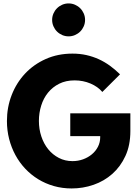

<svg xmlns="http://www.w3.org/2000/svg" viewBox="-20 -1073 793 1108"><path d="M393.6 14.5Q339.5 14.5 290.9 0.7Q242.3 -13.2 200.7 -38.6Q159.1 -64.1 125.7 -99.5Q92.3 -135 68.9 -178.2Q45.5 -221.4 32.7 -271.1Q20 -320.9 20 -374.5Q20 -454.1 47.5 -524.8Q75 -595.5 125 -648.6Q175 -701.8 244.5 -732.7Q314.1 -763.6 398.2 -763.6Q440.9 -763.6 478.4 -755.2Q515.9 -746.8 549.8 -731.4Q583.6 -715.9 614.1 -693.9Q644.5 -671.8 672.7 -644.1L570.5 -542.3Q544.5 -573.2 502 -591.1Q459.5 -609.1 410.5 -609.1Q360 -609.1 321.6 -589.8Q283.2 -570.5 257 -538.2Q230.9 -505.9 217.7 -463.4Q204.5 -420.9 204.5 -375Q204.5 -327.7 218.6 -285.5Q232.7 -243.2 258.4 -211.6Q284.1 -180 319.8 -161.6Q355.5 -143.2 398.6 -143.2Q430.5 -143.2 459.3 -153.6Q488.2 -164.1 510.2 -182.5Q532.3 -200.9 545.2 -226.1Q558.2 -251.4 558.2 -280.9V-287.3H385.5V-419.1H732.3V-316.8Q732.3 -235 703.9 -173.2Q675.5 -111.4 628.2 -69.5Q580.9 -27.7 520 -6.6Q459.1 14.5 393.6 14.5ZM375.9 -863.2Q356.4 -863.2 339.1 -870.7Q321.8 -878.2 308.9 -891.1Q295.9 -904.1 288.4 -921.4Q280.9 -938.6 280.9 -958.2Q280.9 -977.7 288.4 -995Q295.9 -1012.3 308.9 -1025.2Q321.8 -1038.2 339.1 -1045.7Q356.4 -1053.2 375.9 -1053.2Q395.5 -1053.2 412.7 -1045.7Q430 -1038.2 443 -1025.2Q455.9 -1012.3 463.4 -995Q470.9 -977.7 470.9 -958.2Q470.9 -938.6 463.4 -921.4Q455.9 -904.1 443 -891.1Q430 -878.2 412.7 -870.7Q395.5 -863.2 375.9 -863.2Z"/></svg>

Font: Spartan ExtBd
Style: Regular
Weight: 800
Designer: Matt Bailey, Mirko Velimirovic
Foundry: Matt Bailey
Version: Version 1.005